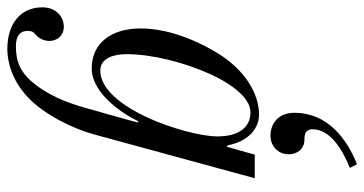

<svg xmlns="http://www.w3.org/2000/svg" viewBox="-278 -510 1018 537"><g transform="rotate(90 231.5 -241.0)"><path d="M278 -555C278 -509 309 -488 342 -488C370 -488 394 -508 394 -539C394 -561 381 -583 352 -583C348 -583 341 -583 334 -586C326 -591 324 -599 324 -605C324 -655 380 -689 432 -710L422 -730C351 -702 278 -648 278 -555ZM114 -85C114 -157 137 -247 170 -320C191 -366 231 -432 277 -432C318 -432 344 -400 344 -340C344 -292 320 -208 294 -150C258 -70 211 -12 160 -12C124 -12 114 -52 114 -85ZM-17 150C-17 212 30 248 100 248C137 248 188 234 233 192C285 144 323 61 338 7L461 -444H395L373 -366L369 -368C358 -427 321 -456 283 -456C223 -456 158 -415 113 -343C89 -305 42 -216 42 -125C42 -44 82 12 154 12C224 12 282 -76 302 -119L305 -117C303 -106 268 16 268 16C256 61 238 118 201 167C167 212 135 224 92 224C60 224 49 210 49 192C49 180 51 176 58 170C68 162 77 148 77 130C77 112 65 90 37 90C11 90 -17 110 -17 150Z"/></g></svg>

Font: Old Standard
Style: Italic
Weight: 400
Italic angle: -15.2°
Designer: Alexey Kryukov <alexios@thessalonica.org.ru>
Version: Version 2.0